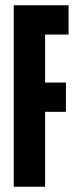

<svg xmlns="http://www.w3.org/2000/svg" viewBox="-20 -708 289 728"><path d="M32 0V-688H240V-577H151V-395H230V-284H151V0Z"/></svg>

Font: Saira UltraCondensed ExtraBold
Style: Regular
Weight: 800
Width: 1
Designer: Hector Gatti with collaboration of the Omnibus-Type team
Foundry: Omnibus-Type
Version: Version 1.101